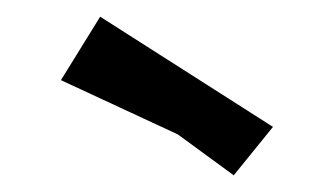

<svg xmlns="http://www.w3.org/2000/svg" viewBox="-20 -775 400 230"><path d="M307 -623 260 -565 193 -614 53 -679 100 -755Z"/></svg>

Font: Andada SC
Style: Bold
Weight: 700
Designer: Carolina Giovagnoli
Foundry: Carolina Giovagnoli
Version: Version 1.003